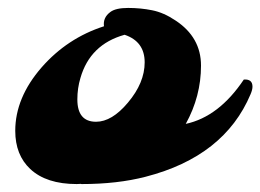

<svg xmlns="http://www.w3.org/2000/svg" viewBox="-20 -463 659 486"><path d="M184.1 2.4 174.3 2.9Q97.2 2.9 56.6 -35.2Q18.6 -70.8 18.6 -131.8Q18.6 -215.8 85.4 -292.5Q150.4 -366.7 243.2 -396.5Q240.2 -418.5 259.3 -432.6Q272.9 -442.9 304.4 -442.9Q335.9 -442.9 365.2 -437Q394.5 -431.2 424.3 -411.1Q488.8 -368.7 488.8 -296.9Q488.8 -219.2 450.2 -149.4Q534.2 -167.5 597.2 -261.7Q619.1 -263.2 619.1 -243.7Q619.1 -235.8 614.3 -224.6Q547.9 -66.9 348.6 -15.6Q277.3 2.9 186.5 2.9ZM175.8 -211.4Q175.8 -154.8 223.1 -154.8Q263.2 -154.8 303.7 -203.1Q346.2 -253.4 346.2 -305.2Q346.2 -357.9 295.4 -375Q208 -350.6 183.6 -265.6Q175.8 -239.7 175.8 -211.4Z"/></svg>

Font: Molle
Style: Regular
Weight: 400
Italic angle: -22°
Designer: Elena Albertoni
Foundry: Elena Albertoni
Version: Version 1.001; ttfautohint (v0.92) -l 12 -r 12 -G 200 -x 10 